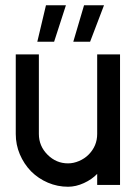

<svg xmlns="http://www.w3.org/2000/svg" viewBox="-20 -707 527 731"><path d="M350 -3V-45Q330 -24 299.5 -10Q269 4 239 4Q199 4 162.5 -11.5Q126 -27 98 -55Q71 -83 55.5 -119.5Q40 -156 40 -197V-500H128V-197Q128 -151 161 -118Q194 -85 239 -85Q260 -85 281 -94Q302 -103 317 -118Q350 -151 350 -197V-500H437V-3ZM186 -548H122L155 -687H231ZM323 -548H259L300 -687H376Z"/></svg>

Font: Sulphur Point
Style: Bold
Weight: 700
Designer: Noponies / Dale Sattler
Foundry: Noponies
Version: Version 1.000; ttfautohint (v1.8)